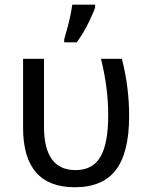

<svg xmlns="http://www.w3.org/2000/svg" viewBox="-20 -786 640 816"><path d="M78.1 -536.1H167V-248Q167 -63 300.8 -63Q374 -63 407 -119.6Q439.9 -176.3 439.9 -296.9Q439.9 -412.6 409.2 -536.1H498Q528.8 -416.5 528.8 -293Q528.8 -137.7 472.7 -64Q416.5 9.8 297.9 9.8Q78.1 9.8 78.1 -243.2ZM252.9 -619.1 267.6 -671.4Q282.2 -727.1 287.1 -766.1H384.3V-755.9Q384.3 -748 360.1 -697.3Q335.9 -646.5 306.2 -606H252.9Z"/></svg>

Font: Noto Mono
Style: Regular
Weight: 400
Designer: Monotype Design Team
Foundry: Monotype Imaging Inc.
Version: Version 1.00